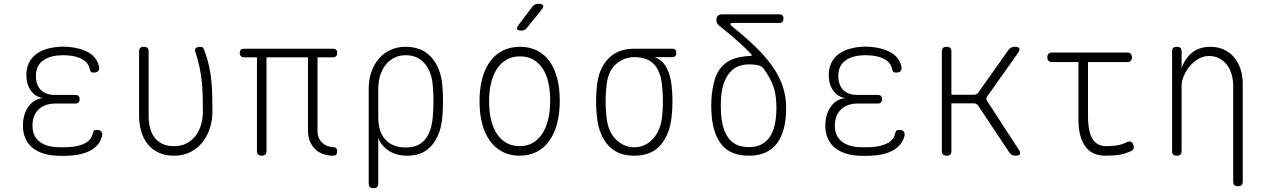

<svg xmlns="http://www.w3.org/2000/svg" viewBox="-20 -805 6640 1005"><path d="M498 -458Q500 -450 499 -444Q498 -438 494.5 -433.5Q491 -429 484.5 -427Q478 -425 469 -425Q465 -425 461.5 -426Q458 -427 456 -429Q454 -431 452.5 -434.5Q451 -438 450 -442Q444 -475 413 -493.5Q382 -512 334 -515Q323 -516 311 -516Q299 -516 288 -515Q232 -511 200 -484Q168 -457 168 -407Q168 -361 193.5 -334.5Q219 -308 270 -308H375Q386 -308 391.5 -302.5Q397 -297 397 -286Q397 -275 391.5 -269Q386 -263 375 -263H270Q214 -263 182 -232Q150 -201 150 -147Q150 -95 183.5 -66.5Q217 -38 275 -35Q291 -34 307.5 -34Q324 -34 340 -35Q394 -38 426.5 -56Q459 -74 466 -108Q467 -113 468.5 -116Q470 -119 472 -121Q474 -123 477.5 -124Q481 -125 485 -125Q494 -125 500.5 -123Q507 -121 510.5 -116.5Q514 -112 515 -106Q516 -100 514 -92Q502 -45 456.5 -19Q411 7 340 10Q324 11 307.5 11Q291 11 275 10Q235 8 202.5 -3Q170 -14 147 -34Q124 -54 112 -82.5Q100 -111 100 -147Q100 -207 129 -247Q158 -287 206 -292Q167 -296 142.5 -329.5Q118 -363 118 -411Q118 -446 130 -472.5Q142 -499 164 -517.5Q186 -536 217.5 -546.5Q249 -557 288 -560Q299 -561 311 -561Q323 -561 334 -560Q400 -555 443.5 -530Q487 -505 498 -458Z M708 -535Q708 -548 714 -554Q720 -560 733 -560Q746 -560 752 -554Q758 -548 758 -535V-200Q758 -166 765 -137Q772 -108 788 -86.5Q804 -65 829 -52.5Q854 -40 890 -40Q930 -40 958.5 -55.5Q987 -71 1005.5 -96.5Q1024 -122 1033 -154Q1042 -186 1042 -220Q1042 -264 1041 -303Q1040 -342 1036 -379.5Q1032 -417 1024 -455Q1016 -493 1002 -535Q1001 -537 1001 -539V-543Q1001 -553 1010 -556.5Q1019 -560 1027 -560Q1041 -560 1044.5 -553Q1048 -546 1052 -535Q1067 -494 1075 -456Q1083 -418 1086.5 -379.5Q1090 -341 1091 -302Q1092 -263 1092 -220Q1092 -177 1079 -135.5Q1066 -94 1040.5 -61.5Q1015 -29 977.5 -9.5Q940 10 890 10Q844 10 809.5 -6.5Q775 -23 752.5 -51.5Q730 -80 719 -118.5Q708 -157 708 -200Z M1723 10Q1695 10 1670.5 1Q1646 -8 1629 -25Q1612 -42 1602 -66Q1592 -90 1592 -120V-505H1375V-15Q1375 -3 1369 3.5Q1363 10 1350 10Q1337 10 1331 3.5Q1325 -3 1325 -15V-505H1258Q1247 -505 1241 -511Q1235 -517 1235 -528Q1235 -539 1240.5 -544.5Q1246 -550 1257 -550H1723Q1734 -550 1739.5 -544.5Q1745 -539 1745 -528Q1745 -517 1739.5 -511Q1734 -505 1723 -505H1642V-120Q1642 -82 1665.5 -59Q1689 -36 1723 -35Q1734 -35 1739.5 -29.5Q1745 -24 1745 -13Q1745 -2 1739.5 4Q1734 10 1723 10Z M1935 180Q1922 180 1916 174Q1910 168 1910 155V-341Q1910 -389 1924 -429Q1938 -469 1963.5 -498.5Q1989 -528 2024.5 -544Q2060 -560 2103 -560Q2189 -560 2238 -505Q2287 -450 2295 -361Q2299 -319 2299 -275.5Q2299 -232 2295 -190Q2287 -100 2241 -45Q2195 10 2113 10Q2056 10 2016.5 -15Q1977 -40 1960 -83V155Q1960 168 1954 174Q1948 180 1935 180ZM2103 -33Q2170 -33 2204 -74Q2238 -115 2245 -190Q2249 -232 2249 -275.5Q2249 -319 2245 -361Q2239 -430 2202.5 -473Q2166 -516 2103 -516Q2071 -516 2044.5 -503Q2018 -490 1999.5 -467Q1981 -444 1970.5 -411.5Q1960 -379 1960 -341V-190Q1960 -115 1997.5 -74Q2035 -33 2103 -33Z M2700 10Q2650 10 2611 -10Q2572 -30 2545 -67Q2518 -104 2504 -156.5Q2490 -209 2490 -275Q2490 -341 2504 -393.5Q2518 -446 2545 -483Q2572 -520 2611.5 -540Q2651 -560 2702 -560Q2753 -560 2792 -540Q2831 -520 2857 -483.5Q2883 -447 2896.5 -395Q2910 -343 2910 -278Q2910 -211 2896 -158Q2882 -105 2855 -67.5Q2828 -30 2789 -10Q2750 10 2700 10ZM2700 -40Q2738 -40 2767.5 -56.5Q2797 -73 2817.5 -103.5Q2838 -134 2849 -178.5Q2860 -223 2860 -278Q2860 -331 2850 -374Q2840 -417 2820 -447Q2800 -477 2770.5 -493.5Q2741 -510 2702 -510Q2663 -510 2633 -493.5Q2603 -477 2582.5 -446.5Q2562 -416 2551 -372.5Q2540 -329 2540 -275Q2540 -221 2550.5 -177.5Q2561 -134 2581.5 -103.5Q2602 -73 2632 -56.5Q2662 -40 2700 -40ZM2738 -659Q2732 -651 2725 -648Q2718 -645 2709 -645Q2690 -645 2686.5 -652Q2683 -659 2694 -674L2766 -769Q2772 -777 2779.5 -781Q2787 -785 2798 -785Q2818 -785 2822.5 -777Q2827 -769 2814 -753Z M3498 -506H3406Q3446 -492 3467.5 -453.5Q3489 -415 3495 -360Q3500 -318 3500 -275Q3500 -232 3495 -190Q3485 -100 3437 -45Q3389 10 3300 10Q3212 10 3163.5 -44.5Q3115 -99 3105 -190Q3100 -232 3100 -275Q3100 -318 3105 -360Q3114 -445 3163.5 -497.5Q3213 -550 3300 -550H3498Q3509 -550 3514.5 -544.5Q3520 -539 3520 -528Q3520 -517 3514.5 -511.5Q3509 -506 3498 -506ZM3300 -34Q3327 -34 3351.5 -44.5Q3376 -55 3395.5 -75.5Q3415 -96 3428 -125Q3441 -154 3445 -190Q3450 -232 3450 -275Q3450 -318 3445 -360Q3438 -432 3403 -469Q3368 -506 3300 -506Q3247 -506 3205 -470Q3163 -434 3155 -360Q3150 -318 3150 -275Q3150 -232 3155 -190Q3163 -115 3204.5 -74.5Q3246 -34 3300 -34Z M3813 -666Q3882 -611 3934.5 -560Q3987 -509 4023 -458Q4059 -407 4077 -353.5Q4095 -300 4095 -240Q4095 -117 4046 -53.5Q3997 10 3901 10Q3807 10 3760.5 -44Q3714 -98 3705 -200Q3703 -226 3703 -251Q3703 -276 3705 -302Q3710 -351 3721.5 -389.5Q3733 -428 3756.5 -454.5Q3780 -481 3816 -495.5Q3852 -510 3906 -512Q3914 -512 3915 -515Q3916 -518 3911 -523Q3879 -557 3837 -593.5Q3795 -630 3742 -673Q3736 -678 3733 -684.5Q3730 -691 3730 -699Q3730 -715 3737.5 -722.5Q3745 -730 3761 -730H4059Q4070 -730 4075.5 -724.5Q4081 -719 4081 -708Q4081 -697 4075.5 -691Q4070 -685 4059 -685H3820Q3805 -685 3803 -680.5Q3801 -676 3813 -666ZM3980 -442Q3969 -458 3949.5 -463Q3930 -468 3901 -468Q3835 -468 3798.5 -423.5Q3762 -379 3755 -302Q3753 -276 3753 -251Q3753 -226 3755 -200Q3762 -121 3796.5 -78Q3831 -35 3901 -35Q3972 -35 4008 -86.5Q4044 -138 4044 -240Q4044 -270 4041 -296Q4038 -322 4030.5 -345.5Q4023 -369 4010.5 -392.5Q3998 -416 3980 -442Z M4698 -458Q4700 -450 4699 -444Q4698 -438 4694.5 -433.5Q4691 -429 4684.5 -427Q4678 -425 4669 -425Q4665 -425 4661.5 -426Q4658 -427 4656 -429Q4654 -431 4652.5 -434.5Q4651 -438 4650 -442Q4644 -475 4613 -493.5Q4582 -512 4534 -515Q4523 -516 4511 -516Q4499 -516 4488 -515Q4432 -511 4400 -484Q4368 -457 4368 -407Q4368 -361 4393.5 -334.5Q4419 -308 4470 -308H4575Q4586 -308 4591.5 -302.5Q4597 -297 4597 -286Q4597 -275 4591.5 -269Q4586 -263 4575 -263H4470Q4414 -263 4382 -232Q4350 -201 4350 -147Q4350 -95 4383.5 -66.5Q4417 -38 4475 -35Q4491 -34 4507.5 -34Q4524 -34 4540 -35Q4594 -38 4626.5 -56Q4659 -74 4666 -108Q4667 -113 4668.5 -116Q4670 -119 4672 -121Q4674 -123 4677.5 -124Q4681 -125 4685 -125Q4694 -125 4700.5 -123Q4707 -121 4710.5 -116.5Q4714 -112 4715 -106Q4716 -100 4714 -92Q4702 -45 4656.5 -19Q4611 7 4540 10Q4524 11 4507.5 11Q4491 11 4475 10Q4435 8 4402.5 -3Q4370 -14 4347 -34Q4324 -54 4312 -82.5Q4300 -111 4300 -147Q4300 -207 4329 -247Q4358 -287 4406 -292Q4367 -296 4342.5 -329.5Q4318 -363 4318 -411Q4318 -446 4330 -472.5Q4342 -499 4364 -517.5Q4386 -536 4417.5 -546.5Q4449 -557 4488 -560Q4499 -561 4511 -561Q4523 -561 4534 -560Q4600 -555 4643.5 -530Q4687 -505 4698 -458Z M4935 10Q4922 10 4916 4Q4910 -2 4910 -15V-535Q4910 -548 4916 -554Q4922 -560 4935 -560Q4948 -560 4954 -554Q4960 -548 4960 -535V-309H5077Q5085 -309 5091 -312Q5097 -315 5101 -321L5259 -544Q5265 -552 5273 -556Q5281 -560 5291 -560Q5311 -560 5315 -552Q5319 -544 5308 -527L5148 -301Q5143 -295 5143 -288.5Q5143 -282 5147 -276L5312 -23Q5323 -6 5318.5 2Q5314 10 5294 10Q5284 10 5276.5 5.5Q5269 1 5263 -7L5100 -252Q5095 -258 5090 -261Q5085 -264 5077 -264H4960V-15Q4960 -2 4954 4Q4948 10 4935 10Z M5882 -530Q5893 -530 5899 -523Q5905 -516 5905 -505Q5905 -494 5899 -487Q5893 -480 5882 -480H5675V-200Q5675 -114 5699 -77Q5723 -40 5770 -40Q5802 -40 5827 -44Q5852 -48 5877 -60Q5889 -66 5897.5 -63.5Q5906 -61 5911 -50Q5917 -38 5914 -28.5Q5911 -19 5900 -14Q5869 0 5839.5 5Q5810 10 5765 10Q5735 10 5709.5 0Q5684 -10 5665 -33Q5646 -56 5635.5 -92.5Q5625 -129 5625 -182V-480H5485Q5474 -480 5468 -487Q5462 -494 5462 -505Q5462 -516 5468 -523Q5474 -530 5485 -530Z M6165 -355V-15Q6165 -2 6159 4Q6153 10 6140 10Q6127 10 6121 4Q6115 -2 6115 -15V-535Q6115 -548 6121 -554Q6127 -560 6140 -560Q6153 -560 6159 -554Q6165 -548 6165 -535V-449Q6185 -503 6222.5 -531.5Q6260 -560 6315 -560Q6356 -560 6387.5 -545Q6419 -530 6440.5 -504Q6462 -478 6473.5 -443Q6485 -408 6485 -367V145Q6485 158 6479 164Q6473 170 6460 170Q6447 170 6441 164Q6435 158 6435 145V-355Q6435 -386 6427 -414.5Q6419 -443 6403 -464.5Q6387 -486 6363 -499Q6339 -512 6308 -512Q6280 -512 6254.5 -497.5Q6229 -483 6209 -460Q6189 -437 6177 -409Q6165 -381 6165 -355Z"/></svg>

Font: Maple Mono Thin
Style: Regular
Weight: 250
Monospace: yes
Designer: subframe7536
Version: Version 7.000